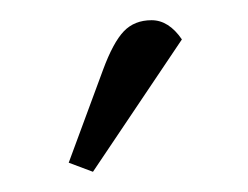

<svg xmlns="http://www.w3.org/2000/svg" viewBox="-20 -663 245 190"><path d="M48 -502 82 -594Q92 -621 102.5 -632Q113 -643 130 -643Q147 -643 160 -624L72 -493Z"/></svg>

Font: Dihjauti
Style: Bold
Weight: 700
Designer: T. Christopher White
Version: Version 3.0.0